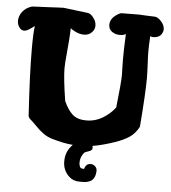

<svg xmlns="http://www.w3.org/2000/svg" viewBox="-61 -800 934 1051"><g transform="rotate(5 406.0 -275.0)"><path d="M41 -601.6Q24.4 -601.6 13.7 -617.7Q2.9 -633.8 2.9 -652.3Q2.9 -678.7 20.5 -702.1Q38.1 -725.6 70.3 -736.3Q71.3 -736.3 73.7 -736.8Q76.2 -737.3 77.1 -737.3Q123 -739.3 161.1 -741.2Q199.2 -743.2 217.8 -744.1Q236.3 -745.1 246.1 -745.1Q251 -745.1 381.8 -728.5Q395.5 -726.6 411.6 -706.1Q427.7 -685.5 427.7 -663.1Q427.7 -642.6 414.1 -627.9Q397.5 -608.4 369.1 -608.4Q345.7 -608.4 321.8 -620.1Q297.9 -631.8 294.9 -638.7Q292 -571.3 285.6 -507.3Q279.3 -443.4 279.3 -417Q279.3 -359.4 298.8 -237.3Q320.3 -189.5 347.2 -165.5Q374 -141.6 423.8 -141.6Q470.7 -141.6 511.7 -166Q552.7 -190.4 580.1 -226.6Q595.7 -366.2 595.7 -407.2Q595.7 -416 594.7 -442.4Q593.8 -468.8 593.8 -495.1Q593.8 -545.9 597.7 -632.8Q588.9 -624 563.5 -624Q540 -624 521.5 -637.2Q502.9 -650.4 502.9 -674.8Q502.9 -713.9 551.8 -739.3Q559.6 -743.2 564.5 -743.2Q623 -744.1 656.2 -744.1Q664.1 -744.1 669.9 -743.7Q675.8 -743.2 696.3 -742.2Q716.8 -741.2 749 -740.2Q763.7 -739.3 782.7 -718.8Q801.8 -698.2 801.8 -674.8Q801.8 -663.1 793.9 -649.4Q779.3 -627.9 748 -627.9Q737.3 -627.9 731.4 -631.8Q728.5 -578.1 728.5 -545.9Q728.5 -519.5 731 -476.1Q733.4 -432.6 733.4 -399.4Q733.4 -320.3 718.8 -136.7Q718.8 -132.8 715.8 -127.9Q696.3 -92.8 666.5 -73.2Q636.7 -53.7 591.8 -38.1Q516.6 -12.7 468.8 -5.9Q470.7 -2 470.7 5.9Q470.7 19.5 450.2 25.4Q429.7 31.2 424.8 38.1Q406.2 62.5 406.2 89.8Q406.2 111.3 416 121.1Q418.9 122.1 425.8 123Q428.7 123 431.6 124Q434.6 124 435.5 120.1Q435.5 118.2 436.5 116.2Q445.3 93.8 467.8 93.8Q481.4 93.8 492.2 103.5Q502.9 113.3 502.9 127V129.9Q502 152.3 494.1 166.5Q486.3 180.7 474.1 186.5Q461.9 192.4 452.6 193.8Q443.4 195.3 429.7 195.3H414.1Q379.9 195.3 357.4 173.8Q322.3 141.6 322.3 91.8Q322.3 35.2 361.3 -2Q310.5 -5.9 248 -24.4Q217.8 -33.2 195.3 -49.8Q172.9 -66.4 150.9 -89.4Q128.9 -112.3 115.2 -123Q107.4 -130.9 106.4 -139.6Q91.8 -368.2 91.8 -508.8Q91.8 -597.7 97.7 -631.8Q95.7 -630.9 75.2 -616.2Q54.7 -601.6 41 -601.6Z"/></g></svg>

Font: Essays1743
Style: Bold
Weight: 700
Designer: Based on the typeface in a 1743 English translation of the essays of Montaigne.  PostScript/TrueType font designed by Jo
Version: Version 002.100